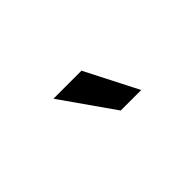

<svg xmlns="http://www.w3.org/2000/svg" viewBox="-12 -910 459 459"><g transform="rotate(-45 217.5 -681.0)"><path d="M234.4 -614.3 140.6 -748H235.4L303.7 -614.3Z"/></g></svg>

Font: GitLab Sans
Style: Regular
Weight: 400
Designer: Rasmus Andersson
Foundry: Modifications by GitLab B.V., manufactured by rsms
Version: Version 4.000;git-c8fb6b7